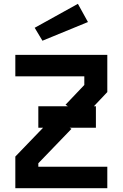

<svg xmlns="http://www.w3.org/2000/svg" viewBox="-20 -982 640 1002"><path d="M60 -695.5V-583.5H420V-538.5L322 -435.5L334 -427.5H180V-315.5H205L60 -165V0H540V-112H180V-130L353 -309.5L343.5 -315.5H480.5V-427.5H470L540 -501.5V-695.5ZM386.5 -962 161 -837 201.5 -769.5 439 -867Z"/></svg>

Font: Kode
Style: Regular
Weight: 400
Monospace: yes
Designer: Isa Ozler
Foundry: Kadena LLC
Version: Version 1.000;gftools[0.9.28]